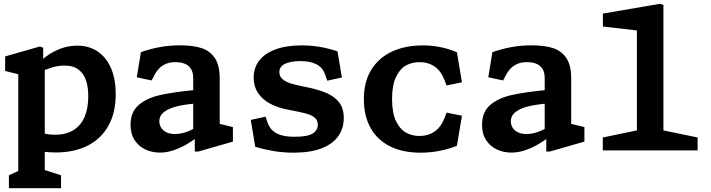

<svg xmlns="http://www.w3.org/2000/svg" viewBox="-20 -796 3760 1016"><path d="M27.2 131.5 109.8 93.4 76.7 149.6V-434.6L109.1 -395.1L7.2 -420.5V-497.4L190.6 -549.9L208.5 -543.5V-443.1L217 -436.1V149.2L184.4 93.4L302.9 131.5V200H27.2ZM117.7 -13.8V-122.6Q124.4 -119.8 132.3 -116.5Q173.4 -100.4 204.8 -91.8Q236.1 -83.1 271.2 -83.1Q330.6 -83.1 369.9 -108.3Q409.2 -133.4 428.2 -179Q447.1 -224.6 447.1 -287.2Q447.1 -332.8 435.9 -368.5Q424.8 -404.2 396.9 -426.6Q369 -449 321.4 -449Q287.1 -449 254.9 -439Q222.8 -428.9 178.7 -410.5L170.3 -449.1Q194.8 -475.2 225.8 -498.3Q256.7 -521.4 298.7 -537.9Q340.8 -554.4 389.4 -554.4Q452.2 -554.4 498.2 -522.6Q544.2 -490.8 568.3 -433.2Q592.4 -375.6 592.4 -299.1Q592.4 -198.8 552.9 -129.2Q513.3 -59.6 442 -24.4Q370.6 10.8 275.8 10.8Q231.5 10.8 192 3.7Q152.5 -3.4 117.7 -13.8Z M1010.8 -83.9 1002.4 -97V-382.1Q1002.4 -414.3 989.7 -433.1Q976.9 -451.9 955.6 -459.6Q934.2 -467.3 906.2 -467.2Q870.4 -467.2 842.7 -450.4Q815 -433.7 795.1 -394.9L782.4 -370.2L703.9 -387.1L725.6 -519.9Q772 -536.5 823.4 -546.3Q874.8 -556.1 934.6 -556.1Q1002.1 -556.1 1047.2 -541.2Q1092.3 -526.2 1117.5 -488Q1142.6 -449.8 1142.6 -381.3V-118.3L1120.5 -145.9L1212.5 -123.5V-46.6L1029.1 6H1010.8ZM670.8 -135.4Q670.8 -202.5 712.9 -239.5Q755.1 -276.6 827.2 -293Q899.4 -309.3 1020.2 -320.6L1019.5 -248.5Q962 -244.1 918.4 -233.8Q874.8 -223.5 849 -204Q823.2 -184.4 823.2 -153.8Q823.2 -135.2 833 -119.8Q842.9 -104.4 861.6 -95.6Q880.2 -86.8 906.4 -86.8Q935.3 -86.8 968.3 -98.4Q1001.3 -110 1030.6 -131.7V-74.5Q999.4 -51 968.1 -32.6Q936.8 -14.2 899.9 -1.3Q863.1 11.5 825.9 11.5Q785.8 11.5 750.3 -4.6Q714.9 -20.7 692.8 -53.8Q670.8 -87 670.8 -135.4Z M1330.5 -19.5 1306.9 -161.6 1385.4 -178.5 1395.4 -148.8Q1405 -121.2 1423.5 -104.4Q1441.9 -87.6 1470.8 -79.8Q1499.7 -72.1 1540.9 -72.4Q1606.9 -72.3 1634.2 -89.2Q1661.6 -106 1661.6 -135.5Q1661.6 -160.2 1644.9 -173.9Q1628.2 -187.5 1599.8 -195.2Q1571.5 -203 1504.7 -215.5Q1448.8 -225.9 1408.1 -248.2Q1367.3 -270.5 1344.8 -304.9Q1322.3 -339.3 1322.3 -385.2Q1322.3 -436 1351 -474.5Q1379.8 -512.9 1436.9 -534.3Q1494.1 -555.8 1577.2 -555.8Q1623.4 -555.8 1669.6 -548.4Q1715.8 -541.1 1766.1 -524.1L1789.2 -385.9L1711.5 -369L1701 -399.5Q1687.6 -438.7 1655.1 -455.6Q1622.6 -472.6 1569.1 -472.7Q1517.6 -472.4 1488 -458.2Q1458.3 -444 1458.3 -414Q1458.3 -392.4 1473.8 -378.3Q1489.2 -364.2 1516.5 -355.3Q1543.8 -346.3 1589.2 -337.3Q1659.5 -324 1704.3 -305.3Q1749.2 -286.7 1774.1 -254.8Q1799.1 -222.9 1799.1 -172.1Q1799.1 -116.3 1769.8 -75.1Q1740.5 -33.9 1681.3 -11Q1622.1 11.9 1534.8 11.9Q1477.2 11.9 1426.5 3.2Q1375.8 -5.6 1330.5 -19.5Z M1905.4 -272.1Q1905.4 -362.6 1944.5 -426.4Q1983.7 -490.2 2053.9 -523Q2124.1 -555.8 2216.8 -555.8Q2263.9 -555.8 2309.2 -546.9Q2354.4 -538.1 2397.8 -519.3L2424.5 -360.6L2343.1 -343.7L2333.4 -369.2Q2314.5 -419.9 2280.3 -443.6Q2246.1 -467.2 2199.2 -467.2Q2160.5 -467.2 2128.1 -449.5Q2095.8 -431.7 2075.2 -388Q2054.6 -344.3 2054.6 -272.1Q2054.6 -199.4 2075.2 -156Q2095.8 -112.5 2128.1 -94.5Q2160.5 -76.5 2199.2 -76.5Q2245.7 -76.5 2279.9 -100.2Q2314.1 -123.8 2333.4 -174.5L2343.1 -200.1L2424.5 -183.6L2397.8 -24.4Q2350.3 -5.8 2301.9 3.1Q2253.5 12 2205.5 12Q2112.8 12 2045.6 -20.8Q1978.3 -53.5 1941.9 -117.3Q1905.4 -181.1 1905.4 -272.1Z M2870.8 -83.9 2862.4 -97V-382.1Q2862.4 -414.3 2849.7 -433.1Q2836.9 -451.9 2815.6 -459.6Q2794.2 -467.3 2766.2 -467.2Q2730.4 -467.2 2702.7 -450.4Q2675 -433.7 2655.1 -394.9L2642.4 -370.2L2563.9 -387.1L2585.6 -519.9Q2632 -536.5 2683.4 -546.3Q2734.8 -556.1 2794.6 -556.1Q2862.1 -556.1 2907.2 -541.2Q2952.3 -526.2 2977.5 -488Q3002.6 -449.8 3002.6 -381.3V-118.3L2980.5 -145.9L3072.5 -123.5V-46.6L2889.1 6H2870.8ZM2530.8 -135.4Q2530.8 -202.5 2572.9 -239.5Q2615.1 -276.6 2687.2 -293Q2759.4 -309.3 2880.2 -320.6L2879.5 -248.5Q2822 -244.1 2778.4 -233.8Q2734.8 -223.5 2709 -204Q2683.2 -184.4 2683.2 -153.8Q2683.2 -135.2 2693 -119.8Q2702.9 -104.4 2721.6 -95.6Q2740.2 -86.8 2766.4 -86.8Q2795.3 -86.8 2828.3 -98.4Q2861.3 -110 2890.6 -131.7V-74.5Q2859.4 -51 2828.1 -32.6Q2796.8 -14.2 2759.9 -1.3Q2723.1 11.5 2685.9 11.5Q2645.8 11.5 2610.3 -4.6Q2574.9 -20.7 2552.8 -53.8Q2530.8 -87 2530.8 -135.4Z M3169.8 -68.5 3383.2 -112.8 3350.2 -56.6V-670.2L3382.7 -631.2L3170.2 -655.6V-724.1L3472.7 -776L3490.6 -770V-56.6L3458 -112.8L3671.5 -68.5V0H3169.8Z"/></svg>

Font: Monaspace Xenon Var ExtraLight
Style: Regular
Weight: 200
Designer: Riley Cran and the Lettermatic Team
Version: Version 1.200 (Monaspace Xenon Var)